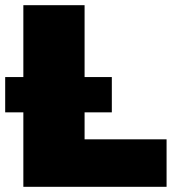

<svg xmlns="http://www.w3.org/2000/svg" viewBox="-22 -720 670 740"><path d="M68 0V-287H-2V-423H68V-700H304V-423H409V-287H304V-183H620V0Z"/></svg>

Font: Montserrat Black
Style: Regular
Weight: 900
Designer: Julieta Ulanovsky
Foundry: Julieta Ulanovsky
Version: Version 9.000; ttfautohint (v1.8.4.7-5d5b)